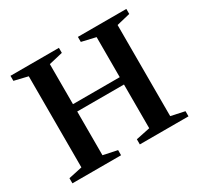

<svg xmlns="http://www.w3.org/2000/svg" viewBox="-116 -653 822 793"><g transform="rotate(-30 295.0 -256.0)"><path d="M18 0V-24.5L83 -38.5V-473L18.5 -488.5V-512.5H249.5V-488.5L183.5 -473V-282H406.5V-473L340 -488.5V-512.5H571V-488.5L506.5 -473V-38.5L571.5 -24.5V0H339.5V-24.5L406.5 -38.5V-247H183.5V-38.5L250 -24.5V0Z"/></g></svg>

Font: Merriweather 120pt
Style: Regular
Weight: 400
Version: Version 2.100